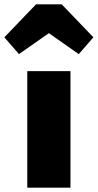

<svg xmlns="http://www.w3.org/2000/svg" viewBox="-83 -860 448 880"><path d="M240 0H42V-534H240ZM278 -612 141 -708 4 -612 -63 -689 82 -840H200L345 -689Z"/></svg>

Font: Trujillo Black
Style: Regular
Weight: 900
Designer: Fira Sans original fonts by bBox Type GmbH, Carrois Corporate GbR, & Edenspiekermann AG / Changes by Cristiano Sobral
Foundry: Fira Sans original fonts by bBox Type GmbH, Carrois Corporate GbR, & Edenspiekermann AG / Changes by Cristiano Sobral
Version: Version 4.301;July 28, 2020;FontCreator 13.0.0.2655 64-bit